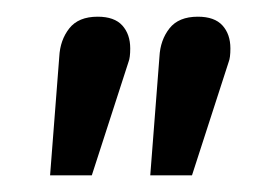

<svg xmlns="http://www.w3.org/2000/svg" viewBox="-20 -585 336 230"><path d="M40 -375ZM51 -517Q52 -537 63 -551Q74 -565 97 -565Q117 -565 126.5 -554.5Q136 -544 136 -527Q136 -516 134 -511L90 -375H40ZM171 -517Q172 -537 183 -551Q194 -565 217 -565Q237 -565 246.5 -554.5Q256 -544 256 -527Q256 -516 254 -511L210 -375H160Z"/></svg>

Font: Cambay Devanagari
Style: Bold Italic
Weight: 700
Designer: Pooja Saxena
Foundry: Pooja Saxena
Version: Version 1.005;PS 001.005;hotconv 1.0.70;makeotf.lib2.5.58329